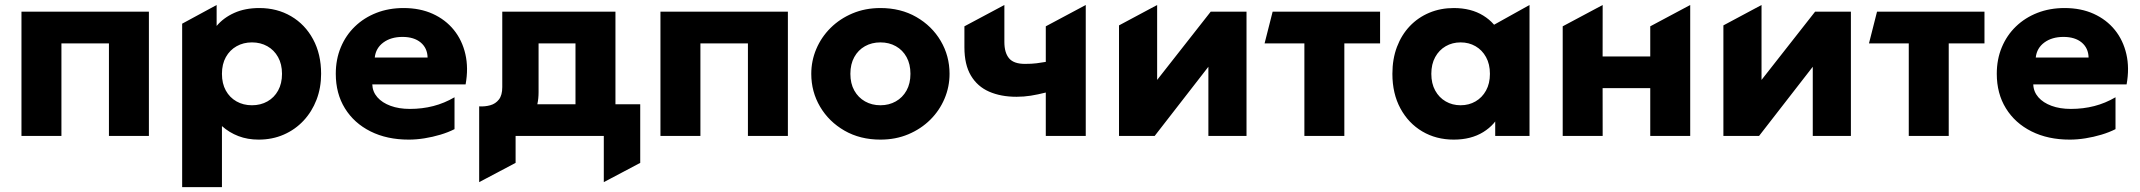

<svg xmlns="http://www.w3.org/2000/svg" viewBox="-20 -558 8782 788"><path d="M68.1 0V-510H591.1V0H427.1V-380H232.1V0Z M727.6 210V-460.8L869.1 -537.5V-451.5Q897.2 -485.1 941.6 -505.1Q985.9 -525 1044.4 -525Q1117.2 -525 1174.6 -491.4Q1232 -457.8 1264.9 -396.9Q1297.9 -336.1 1297.9 -255Q1297.9 -197.8 1279.1 -148.7Q1260.2 -99.6 1225.9 -62.9Q1191.6 -26.1 1144.7 -5.6Q1097.8 15 1041.4 15Q996.2 15 958.6 0.6Q920.9 -13.8 890.9 -40.5V210ZM1014.1 -126Q1049.6 -126 1077.6 -141.8Q1105.5 -157.5 1121.4 -186.4Q1137.4 -215.2 1137.4 -255Q1137.4 -294.8 1121.2 -323.7Q1105.1 -352.6 1077.2 -368.3Q1049.2 -384 1014.1 -384Q979 -384 951.1 -368.3Q923.1 -352.6 907 -323.7Q890.9 -294.8 890.9 -255Q890.9 -215.2 906.8 -186.4Q922.8 -157.5 950.7 -141.8Q978.6 -126 1014.1 -126Z M1657.6 15Q1568 15 1500.6 -18.8Q1433.1 -52.6 1395.6 -113.4Q1358.1 -174.1 1358.1 -255.2Q1358.1 -314.4 1378.7 -363.8Q1399.2 -413.2 1436.7 -449.3Q1474.1 -485.4 1524.9 -505.2Q1575.6 -525 1636.4 -525Q1703.5 -525 1755.9 -501.3Q1808.2 -477.6 1842.6 -435.2Q1876.9 -392.8 1890 -335.7Q1903.1 -278.6 1890.9 -211.5H1507.9Q1509 -181.5 1528.7 -158.9Q1548.4 -136.4 1582.8 -123.7Q1617.1 -111 1662.4 -111Q1712.9 -111 1758.3 -122.7Q1803.8 -134.4 1845.4 -158.8V-28Q1819.4 -14.8 1787.4 -5.2Q1755.4 4.4 1721.9 9.7Q1688.5 15 1657.6 15ZM1518.1 -322H1734.9Q1734 -360.6 1706.6 -383.6Q1679.1 -406.5 1631.9 -406.5Q1584.5 -406.5 1553.4 -383.6Q1522.2 -360.6 1518.1 -322Z M2341.9 0V-380H2190.4V-180Q2190.4 -127.1 2171.2 -91.2Q2152 -55.4 2118.4 -35Q2084.9 -14.6 2040.8 -8.8Q1996.8 -2.9 1946.6 -10V-121.5Q1970.4 -120 1992.1 -126Q2013.9 -132 2027.6 -149.6Q2041.4 -167.1 2041.4 -200.5V-510H2505.9V0ZM1946.6 189.5V-121.5L2046.6 -114.8L2070.6 -130H2607.6V110.5L2458.1 189.5V0H2096.1V110.5Z M2690.6 0V-510H3213.6V0H3049.6V-380H2854.6V0Z M3593.4 15Q3510 15 3446 -21.8Q3382 -58.6 3345.8 -120Q3309.6 -181.4 3309.6 -255Q3309.6 -308.5 3330.3 -357.2Q3351 -405.9 3389 -443.6Q3427 -481.2 3479 -503.1Q3531 -525 3593.4 -525Q3676.8 -525 3740.8 -488.2Q3804.8 -451.4 3840.9 -390Q3877.1 -328.6 3877.1 -255Q3877.1 -201.5 3856.4 -152.8Q3835.8 -104.1 3797.8 -66.4Q3759.8 -28.8 3707.9 -6.9Q3656.1 15 3593.4 15ZM3593.4 -126Q3628.5 -126 3656.4 -141.8Q3684.4 -157.5 3700.5 -186.4Q3716.6 -215.2 3716.6 -255Q3716.6 -294.8 3700.7 -323.7Q3684.8 -352.6 3656.8 -368.3Q3628.9 -384 3593.4 -384Q3557.9 -384 3529.9 -368.3Q3502 -352.6 3486.1 -323.7Q3470.1 -294.8 3470.1 -255Q3470.1 -215.2 3486.2 -186.4Q3502.4 -157.5 3530.3 -141.8Q3558.2 -126 3593.4 -126Z M4272.1 0V-178.2Q4239.1 -169.9 4210.4 -165.3Q4181.8 -160.8 4152.1 -160.8Q4087.6 -160.8 4039.5 -181.9Q3991.4 -203 3964.8 -247.8Q3938.1 -292.6 3938.1 -364V-450L4102.1 -537.5V-385.8Q4102.1 -341.8 4121.3 -318.8Q4140.5 -295.8 4186.6 -295.8Q4214.4 -295.8 4234.2 -298.3Q4254 -300.9 4272.1 -304V-450L4436.1 -537.5V0Z M4572.6 0V-453.8L4729.1 -537.5V-230L4948.9 -510H5095.9V0H4939.4V-284L4718.9 0Z M5333.4 0V-380H5170.1L5203.1 -510H5644.1V-380H5497.4V0Z M5946.6 15Q5874.2 15 5817.3 -18.6Q5760.4 -52.2 5727.5 -113.1Q5694.6 -173.9 5694.6 -255Q5694.6 -316 5713.4 -365.6Q5732.2 -415.2 5766.2 -450.9Q5800.2 -486.5 5846.4 -505.8Q5892.5 -525 5946.6 -525Q6017.4 -525 6067.5 -494.1Q6117.6 -463.2 6139.1 -412.2L6089.1 -372V-443.8L6257.4 -537.5V0H6116.6V-133L6139.1 -97.8Q6117.6 -46.8 6067.5 -15.9Q6017.4 15 5946.6 15ZM5974.6 -126Q6008.6 -126 6035.8 -141.8Q6063 -157.5 6078.9 -186.4Q6094.9 -215.2 6094.9 -255Q6094.9 -294.8 6078.9 -323.7Q6063 -352.6 6035.8 -368.3Q6008.6 -384 5974.6 -384Q5940.6 -384 5913.4 -368.3Q5886.2 -352.6 5870.3 -323.7Q5854.4 -294.8 5854.4 -255Q5854.4 -215.2 5870.3 -186.4Q5886.2 -157.5 5913.4 -141.8Q5940.6 -126 5974.6 -126Z M6393.6 0V-450L6557.6 -537.5L6557.4 -326.2H6752.9V-450L6916.9 -537.5V0H6752.9V-196.2H6557.4L6557.6 0Z M7053.1 0V-453.8L7209.6 -537.5V-230L7429.4 -510H7576.4V0H7419.9V-284L7199.4 0Z M7813.9 0V-380H7650.6L7683.6 -510H8124.6V-380H7977.9V0Z M8474.6 15Q8385 15 8317.6 -18.8Q8250.1 -52.6 8212.6 -113.4Q8175.1 -174.1 8175.1 -255.2Q8175.1 -314.4 8195.7 -363.8Q8216.2 -413.2 8253.7 -449.3Q8291.1 -485.4 8341.9 -505.2Q8392.6 -525 8453.4 -525Q8520.5 -525 8572.9 -501.3Q8625.2 -477.6 8659.6 -435.2Q8693.9 -392.8 8707 -335.7Q8720.1 -278.6 8707.9 -211.5H8324.9Q8326 -181.5 8345.7 -158.9Q8365.4 -136.4 8399.8 -123.7Q8434.1 -111 8479.4 -111Q8529.9 -111 8575.3 -122.7Q8620.8 -134.4 8662.4 -158.8V-28Q8636.4 -14.8 8604.4 -5.2Q8572.4 4.4 8538.9 9.7Q8505.5 15 8474.6 15ZM8335.1 -322H8551.9Q8551 -360.6 8523.6 -383.6Q8496.1 -406.5 8448.9 -406.5Q8401.5 -406.5 8370.4 -383.6Q8339.2 -360.6 8335.1 -322Z"/></svg>

Font: Geologica-Sharp
Style: Regular
Weight: 100
Designer: Sindre Bremnes, Frode Helland
Foundry: Monokrom Skriftforlag AS
Version: Version 1.010;gftools[0.9.28]